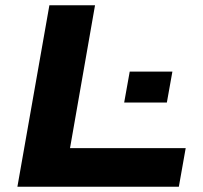

<svg xmlns="http://www.w3.org/2000/svg" viewBox="-20 -707 770 727"><path d="M45.9 0 167 -687H339.8L245.1 -146H683.1L657.2 0ZM450.2 -318.8 471.2 -436H632.8L611.8 -318.8Z"/></svg>

Font: Archivo Expanded
Style: Bold Italic
Weight: 700
Width: 7
Italic angle: -10°
Designer: Hector Gatti
Foundry: Omnibus-Type
Version: Version 2.001